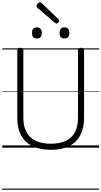

<svg xmlns="http://www.w3.org/2000/svg" viewBox="-20 -1316 903 1711"><path d="M434 19Q361 19 305 0.5Q249 -18 211 -54Q173 -90 153.5 -143.5Q134 -197 134 -267V-871Q134 -881 140 -885.5Q146 -890 161 -890Q175 -890 181.5 -885.5Q188 -881 188 -871V-264Q188 -190 216 -138.5Q244 -87 299 -61Q354 -35 433 -35Q512 -35 566 -61Q620 -87 647.5 -138.5Q675 -190 675 -264V-871Q675 -881 681.5 -885.5Q688 -890 702 -890Q729 -890 729 -871V-266Q729 -174 695 -110Q661 -46 595.5 -13.5Q530 19 434 19ZM308 -973Q286 -973 275.5 -985Q265 -997 265 -1021Q265 -1047 275.5 -1059.5Q286 -1072 308 -1072Q330 -1072 341 -1059.5Q352 -1047 352 -1022Q352 -997 341 -985Q330 -973 308 -973ZM555 -973Q532 -973 521.5 -985Q511 -997 511 -1021Q511 -1047 522 -1059.5Q533 -1072 554 -1072Q576 -1072 587 -1059.5Q598 -1047 598 -1022Q598 -997 587 -985Q576 -973 555 -973ZM483 -1106Q479 -1106 476.5 -1108Q474 -1110 469 -1113L312 -1248Q307 -1253 306 -1256Q305 -1259 305 -1263Q305 -1269 310.5 -1277Q316 -1285 323.5 -1290.5Q331 -1296 338 -1296Q342 -1296 345.5 -1293.5Q349 -1291 353 -1287L502 -1143Q507 -1140 507.5 -1136.5Q508 -1133 508 -1131Q508 -1124 499 -1115Q490 -1106 483 -1106ZM0 365H863V375H0ZM0 -20H863V0H0ZM0 -505H863V-500H0ZM0 -885H863V-875H0Z"/></svg>

Font: Playwrite GB J Guides
Style: Regular
Weight: 400
Designer: Veronika Burian, José Scaglione
Foundry: TypeTogether
Version: Version 1.003